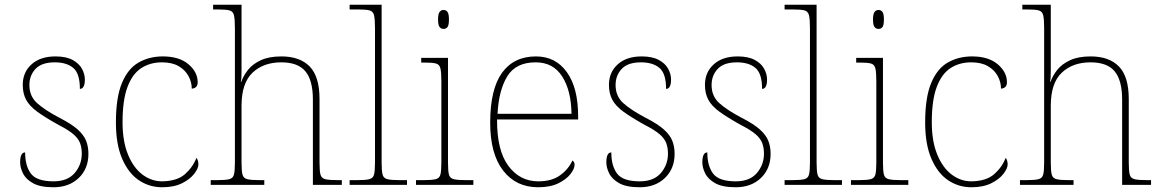

<svg xmlns="http://www.w3.org/2000/svg" viewBox="-20 -780 4902 810"><path d="M206 10Q150 10 119.5 -7Q89 -24 77 -48.5Q65 -73 65 -95Q65 -137 86 -137Q86 -80 110.5 -47.5Q135 -15 206 -15Q265 -15 295 -50Q325 -85 325 -132Q325 -156 318 -175.5Q311 -195 290.5 -213Q270 -231 229 -252Q171 -284 137.5 -308.5Q104 -333 90 -359.5Q76 -386 76 -422Q76 -475 113 -508.5Q150 -542 214 -542Q259 -542 286.5 -527Q314 -512 326 -489.5Q338 -467 338 -445Q338 -405 317 -405Q317 -470 289 -493.5Q261 -517 211 -517Q156 -517 130 -489.5Q104 -462 104 -421Q104 -374 137 -344.5Q170 -315 231 -283Q282 -257 308 -233.5Q334 -210 343.5 -185.5Q353 -161 353 -131Q353 -68 312 -29Q271 10 206 10Z M664 10Q610 10 566 -19.5Q522 -49 495.5 -110Q469 -171 469 -263Q469 -369 494.5 -430Q520 -491 565 -516.5Q610 -542 667 -542Q736 -542 775 -509Q814 -476 814 -433Q814 -408 789 -406Q789 -434 775 -459.5Q761 -485 733.5 -501Q706 -517 663 -517Q614 -517 576.5 -493Q539 -469 518 -413.5Q497 -358 497 -264Q497 -184 520 -128Q543 -72 581 -43.5Q619 -15 664 -15Q727 -16 760 -45Q793 -74 809 -114Q817 -103 817 -86Q817 -70 799.5 -47Q782 -24 748 -7Q714 10 664 10Z M869 0V-20H894Q931 -20 947 -24Q963 -28 967 -43.5Q971 -59 971 -94V-662Q971 -699 967 -715.5Q963 -732 948.5 -736Q934 -740 904 -740H879V-760H999V-482Q999 -469 998.5 -456.5Q998 -444 996 -435H998Q1007 -461 1026.5 -485.5Q1046 -510 1080.5 -526Q1115 -542 1167 -542Q1245 -542 1286.5 -499.5Q1328 -457 1328 -362V-94Q1328 -59 1332 -43.5Q1336 -28 1352.5 -24Q1369 -20 1405 -20H1422V0H1300V-360Q1300 -441 1268.5 -479Q1237 -517 1167 -517Q1091 -517 1045 -473Q999 -429 999 -334V-94Q999 -59 1003 -43.5Q1007 -28 1023.5 -24Q1040 -20 1076 -20H1095V0Z M1455 0V-20H1485Q1522 -20 1538 -24Q1554 -28 1558 -43.5Q1562 -59 1562 -94V-662Q1562 -699 1558 -715.5Q1554 -732 1539.5 -736Q1525 -740 1495 -740H1455V-760H1590V-94Q1590 -59 1594 -43.5Q1598 -28 1614.5 -24Q1631 -20 1667 -20H1697V0Z M1851 -658Q1841 -658 1834.5 -666Q1828 -674 1828 -698Q1828 -721 1834.5 -729.5Q1841 -738 1851 -738Q1862 -738 1868 -729.5Q1874 -721 1874 -698Q1874 -674 1868 -666Q1862 -658 1851 -658ZM1735 0V-20H1765Q1802 -20 1818 -24Q1834 -28 1838 -43.5Q1842 -59 1842 -94V-438Q1842 -475 1838 -491.5Q1834 -508 1819.5 -512Q1805 -516 1775 -516H1757V-536H1870V-94Q1870 -59 1874 -43.5Q1878 -28 1894.5 -24Q1911 -20 1947 -20H1977V0Z M2250 10Q2157 10 2102.5 -60.5Q2048 -131 2048 -262Q2048 -404 2098 -473Q2148 -542 2241 -542Q2324 -542 2371.5 -475.5Q2419 -409 2419 -290V-276H2077Q2076 -146 2124.5 -80.5Q2173 -15 2251 -15Q2308 -15 2343 -40.5Q2378 -66 2395 -103Q2404 -97 2404 -85Q2404 -68 2386.5 -45.5Q2369 -23 2335 -6.5Q2301 10 2250 10ZM2391 -300Q2390 -397 2352 -457Q2314 -517 2240 -517Q2156 -517 2120 -458Q2084 -399 2079 -300Z M2679 10Q2623 10 2592.5 -7Q2562 -24 2550 -48.5Q2538 -73 2538 -95Q2538 -137 2559 -137Q2559 -80 2583.5 -47.5Q2608 -15 2679 -15Q2738 -15 2768 -50Q2798 -85 2798 -132Q2798 -156 2791 -175.5Q2784 -195 2763.5 -213Q2743 -231 2702 -252Q2644 -284 2610.5 -308.5Q2577 -333 2563 -359.5Q2549 -386 2549 -422Q2549 -475 2586 -508.5Q2623 -542 2687 -542Q2732 -542 2759.5 -527Q2787 -512 2799 -489.5Q2811 -467 2811 -445Q2811 -405 2790 -405Q2790 -470 2762 -493.5Q2734 -517 2684 -517Q2629 -517 2603 -489.5Q2577 -462 2577 -421Q2577 -374 2610 -344.5Q2643 -315 2704 -283Q2755 -257 2781 -233.5Q2807 -210 2816.5 -185.5Q2826 -161 2826 -131Q2826 -68 2785 -29Q2744 10 2679 10Z M3084 10Q3028 10 2997.5 -7Q2967 -24 2955 -48.5Q2943 -73 2943 -95Q2943 -137 2964 -137Q2964 -80 2988.5 -47.5Q3013 -15 3084 -15Q3143 -15 3173 -50Q3203 -85 3203 -132Q3203 -156 3196 -175.5Q3189 -195 3168.5 -213Q3148 -231 3107 -252Q3049 -284 3015.5 -308.5Q2982 -333 2968 -359.5Q2954 -386 2954 -422Q2954 -475 2991 -508.5Q3028 -542 3092 -542Q3137 -542 3164.5 -527Q3192 -512 3204 -489.5Q3216 -467 3216 -445Q3216 -405 3195 -405Q3195 -470 3167 -493.5Q3139 -517 3089 -517Q3034 -517 3008 -489.5Q2982 -462 2982 -421Q2982 -374 3015 -344.5Q3048 -315 3109 -283Q3160 -257 3186 -233.5Q3212 -210 3221.5 -185.5Q3231 -161 3231 -131Q3231 -68 3190 -29Q3149 10 3084 10Z M3290 0V-20H3320Q3357 -20 3373 -24Q3389 -28 3393 -43.5Q3397 -59 3397 -94V-662Q3397 -699 3393 -715.5Q3389 -732 3374.5 -736Q3360 -740 3330 -740H3290V-760H3425V-94Q3425 -59 3429 -43.5Q3433 -28 3449.5 -24Q3466 -20 3502 -20H3532V0Z M3686 -658Q3676 -658 3669.5 -666Q3663 -674 3663 -698Q3663 -721 3669.5 -729.5Q3676 -738 3686 -738Q3697 -738 3703 -729.5Q3709 -721 3709 -698Q3709 -674 3703 -666Q3697 -658 3686 -658ZM3570 0V-20H3600Q3637 -20 3653 -24Q3669 -28 3673 -43.5Q3677 -59 3677 -94V-438Q3677 -475 3673 -491.5Q3669 -508 3654.5 -512Q3640 -516 3610 -516H3592V-536H3705V-94Q3705 -59 3709 -43.5Q3713 -28 3729.5 -24Q3746 -20 3782 -20H3812V0Z M4078 10Q4024 10 3980 -19.5Q3936 -49 3909.5 -110Q3883 -171 3883 -263Q3883 -369 3908.5 -430Q3934 -491 3979 -516.5Q4024 -542 4081 -542Q4150 -542 4189 -509Q4228 -476 4228 -433Q4228 -408 4203 -406Q4203 -434 4189 -459.5Q4175 -485 4147.5 -501Q4120 -517 4077 -517Q4028 -517 3990.5 -493Q3953 -469 3932 -413.5Q3911 -358 3911 -264Q3911 -184 3934 -128Q3957 -72 3995 -43.5Q4033 -15 4078 -15Q4141 -16 4174 -45Q4207 -74 4223 -114Q4231 -103 4231 -86Q4231 -70 4213.5 -47Q4196 -24 4162 -7Q4128 10 4078 10Z M4283 0V-20H4308Q4345 -20 4361 -24Q4377 -28 4381 -43.5Q4385 -59 4385 -94V-662Q4385 -699 4381 -715.5Q4377 -732 4362.5 -736Q4348 -740 4318 -740H4293V-760H4413V-482Q4413 -469 4412.5 -456.5Q4412 -444 4410 -435H4412Q4421 -461 4440.5 -485.5Q4460 -510 4494.5 -526Q4529 -542 4581 -542Q4659 -542 4700.5 -499.5Q4742 -457 4742 -362V-94Q4742 -59 4746 -43.5Q4750 -28 4766.5 -24Q4783 -20 4819 -20H4836V0H4714V-360Q4714 -441 4682.5 -479Q4651 -517 4581 -517Q4505 -517 4459 -473Q4413 -429 4413 -334V-94Q4413 -59 4417 -43.5Q4421 -28 4437.5 -24Q4454 -20 4490 -20H4509V0Z"/></svg>

Font: Noto Serif Myanmar Thin
Style: Regular
Weight: 100
Designer: Ben Mitchell and the Monotype Design Team
Foundry: Monotype Imaging Inc.
Version: Version 2.106; ttfautohint (v1.8.4.7-5d5b)